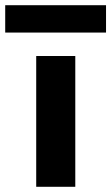

<svg xmlns="http://www.w3.org/2000/svg" viewBox="-74 -717 427 737"><path d="M65 0V-502H215V0ZM-54 -592V-697H333V-592Z"/></svg>

Font: DM Sans 16pt Black
Style: Regular
Weight: 900
Version: Version 4.004;gftools[0.9.30]